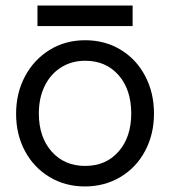

<svg xmlns="http://www.w3.org/2000/svg" viewBox="-20 -662 613 692"><path d="M38 -252Q38 -327 70.5 -387.5Q103 -448 159.5 -482.5Q216 -517 287 -517Q358 -517 414.5 -483Q471 -449 503 -388.5Q535 -328 535 -253Q535 -178 503 -118Q471 -58 414 -24Q357 10 286 10Q215 10 158.5 -24Q102 -58 70 -117.5Q38 -177 38 -252ZM453 -253Q453 -339 407.5 -391Q362 -443 287 -443Q238 -443 200 -419Q162 -395 141 -352Q120 -309 120 -253Q120 -168 166 -116Q212 -64 287 -64Q362 -64 407.5 -116Q453 -168 453 -253ZM115 -642H458V-568H115Z"/></svg>

Font: Bellota
Style: Bold
Weight: 700
Designer: Kemie Guaida
Foundry: Kemie Guaida
Version: Version 4.001